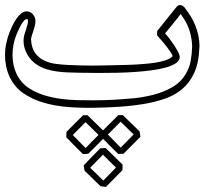

<svg xmlns="http://www.w3.org/2000/svg" viewBox="-20 -428 873 764"><path d="M773.4 -240.2Q771.5 -179.2 753.2 -138.9Q734.9 -98.6 704.8 -73.5Q674.8 -48.3 635.3 -34.9Q595.7 -21.5 551.8 -14.2Q510.3 -7.3 469 -4.2Q427.7 -1 385.7 0Q372.6 0.5 358.9 0.7Q345.2 1 331.1 1Q299.3 1 266.1 -1Q232.9 -2.9 200.7 -8.5Q168.5 -14.2 138.4 -24.4Q108.4 -34.7 82 -51.3Q61 -63.5 45.7 -80.8Q30.3 -98.1 20 -118.7Q9.8 -139.2 4.9 -162.1Q0 -185.1 0 -208Q0 -231.9 4.9 -255.6Q9.8 -279.3 18.6 -301.3Q22.9 -312 29.5 -325.9Q36.1 -339.8 44.7 -352.5Q53.2 -365.2 63.7 -374Q74.2 -382.8 85.9 -382.8Q101.1 -382.8 111.1 -370.8Q121.1 -358.9 121.1 -344.2Q121.1 -335.4 118.9 -326.4Q116.7 -317.4 113.8 -308.3Q110.8 -299.3 107.9 -290.5Q105 -281.7 103.5 -272.9Q105 -237.8 119.6 -217.5Q134.3 -197.3 156 -187Q177.7 -176.8 203.6 -173.6Q229.5 -170.4 252.9 -169.4Q276.4 -168.5 299.3 -167.7Q322.3 -167 345.7 -167Q351.6 -167 365.2 -167.2Q378.9 -167.5 396.5 -167.7Q414.1 -168 433.8 -168.5Q453.6 -168.9 471.4 -169.4Q489.3 -169.9 503.2 -170.4Q517.1 -170.9 522.9 -171.4Q536.1 -172.4 556.2 -173.8Q576.2 -175.3 597.2 -178.5Q618.2 -181.6 636.7 -187.5Q655.3 -193.4 665.5 -203.1Q667 -203.1 667 -204.6Q667 -208.5 660.2 -218.8Q653.3 -229 643.8 -241.5Q634.3 -253.9 623.5 -266.4Q612.8 -278.8 605 -287.1Q605 -291.5 605.2 -295.9Q605.5 -300.3 605.5 -304.7L677.2 -394Q682.6 -400.9 687 -404.5Q691.4 -408.2 696.3 -408.2Q704.1 -408.2 713.9 -398.9Q728 -380.9 738.8 -363.3Q749.5 -345.7 757.1 -326.9Q764.6 -308.1 769 -288.1Q773.4 -268.1 773.9 -245.1ZM744.6 -243.7Q743.7 -272.9 736.1 -299.8Q728.5 -326.7 712.9 -351.6L698.7 -372.6Q688 -356.9 673.3 -339.6Q658.7 -322.3 636.7 -294.9Q645.5 -286.1 655.8 -272.5Q666 -258.8 674.8 -245.1Q683.6 -231.4 689.5 -219.5Q695.3 -207.5 695.3 -201.7Q695.3 -187.5 680.9 -177.2Q666.5 -167 641.8 -159.9Q617.2 -152.8 584.7 -148.4Q552.2 -144 516.4 -141.6Q480.5 -139.2 443.1 -138.4Q405.8 -137.7 371.6 -137.7Q367.2 -137.7 355.7 -137.9Q344.2 -138.2 331.3 -138.2Q318.4 -138.2 306.9 -138.4Q295.4 -138.7 291 -138.7Q270.5 -139.2 249 -139.9Q227.5 -140.6 206.5 -143.6Q185.5 -146.5 165.3 -152.6Q145 -158.7 127 -170.4Q103.5 -185.5 88.6 -211.4Q73.7 -237.3 73.7 -265.6Q73.7 -273.9 75.2 -281.7Q76.2 -288.1 78.9 -296.1Q81.5 -304.2 84.2 -312.5Q86.9 -320.8 89.1 -329.3Q91.3 -337.9 91.3 -345.2Q91.3 -347.7 90.6 -349.9Q89.8 -352.1 86.9 -352.1Q80.6 -352.1 74 -343.8Q67.4 -335.4 61.5 -324.7Q55.7 -314 51.3 -304Q46.9 -293.9 45.4 -290Q29.8 -251.5 29.8 -209Q29.8 -189.5 33.7 -170.4Q37.6 -151.4 45.9 -134Q54.2 -116.7 66.9 -101.8Q79.6 -86.9 97.7 -75.7Q125.5 -58.1 157.2 -48.6Q189 -39.1 221.9 -34.7Q254.9 -30.3 288.3 -29.5Q321.8 -28.8 353 -28.8Q356.4 -28.8 367.4 -29.1Q378.4 -29.3 390.9 -29.5Q403.3 -29.8 414.3 -30.3Q425.3 -30.8 428.7 -30.8Q463.4 -32.7 505.4 -36.4Q547.4 -40 588.1 -50.3Q628.9 -60.5 663.8 -80.1Q698.7 -99.6 718.8 -133.3Q734.4 -159.2 739 -186.8Q743.7 -214.4 744.6 -243.7ZM467.3 249Q451.2 265.6 434.6 282.2Q418 298.8 401.4 315.9Q396 314.9 390.6 314.5Q385.3 314 379.9 313L316.4 251Q315.4 245.6 314.7 240.5Q314 235.4 313 230Q329.1 212.9 345.7 196Q362.3 179.2 378.9 162.1Q384.3 161.6 389.6 161.4Q395 161.1 400.4 161.1Q417.5 177.2 434.1 194.1Q450.7 210.9 467.8 227.1ZM441.4 238.8Q433.6 231.4 427.5 225.3Q421.4 219.2 415.5 213.4Q409.7 207.5 403.6 201.4Q397.5 195.3 389.6 187.5Q364.7 213.9 338.9 239.7Q352.1 252.4 365.2 265.1Q378.4 277.8 391.1 290.5ZM244.6 96.7Q261.2 80.1 277.3 63.7Q293.5 47.4 310.5 30.8Q314.9 30.8 319.3 30.5Q323.7 30.3 328.1 30.3Q361.8 62.5 395 95.7Q396 101.1 396.5 106.2Q397 111.3 397.9 116.7Q381.3 133.8 364.7 150.4Q348.1 167 331.5 183.6Q320.8 185.1 310.1 185.1Q293 168.5 276.6 151.9Q260.3 135.3 243.7 118.2ZM269.5 109.4Q277.3 116.7 283.4 123Q289.6 129.4 295.2 135.3Q300.8 141.1 306.9 147.2Q313 153.3 320.8 161.1Q333.5 147.5 346.4 134.5Q359.4 121.6 372.1 108.9Q359.4 96.2 346.2 83.5Q333 70.8 320.3 58.1ZM384.8 96.2Q401.4 79.6 417.5 63.2Q433.6 46.9 450.7 30.3Q455.1 30.3 459.5 30Q463.9 29.8 468.3 29.8Q485.4 46.4 502.2 62.5Q519 78.6 535.6 95.2Q536.6 100.6 537.1 105.7Q537.6 110.8 538.6 116.2Q521.5 133.3 505.1 150.1Q488.8 167 471.7 183.6Q466.3 184.1 460.9 184.3Q455.6 184.6 450.2 184.6Q433.1 168 416.7 151.4Q400.4 134.8 383.8 117.7ZM409.2 107.4Q417 114.7 423.1 121.1Q429.2 127.4 434.8 133.3Q440.4 139.2 446.5 145.3Q452.6 151.4 460.4 159.2Q473.1 146 486.1 133.1Q499 120.1 511.7 106.9Q499 94.2 485.8 81.5Q472.7 68.8 460 56.2Z"/></svg>

Font: XB Kayhan Pook
Style: Regular
Weight: 700
Designer: Behnam
Foundry: Irmug
Version: Version 7.300 2009